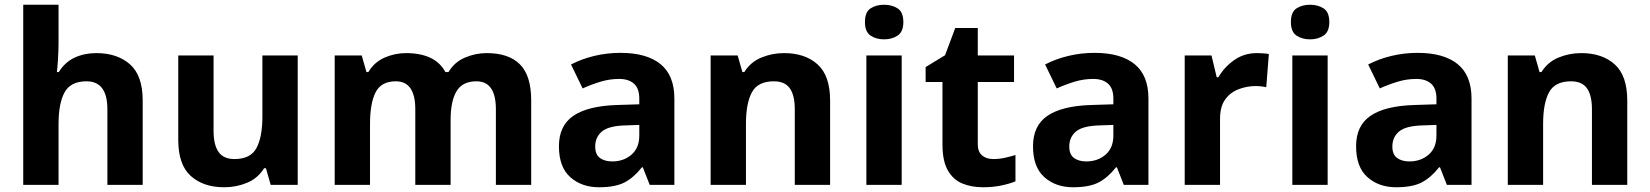

<svg xmlns="http://www.w3.org/2000/svg" viewBox="-20 -780 6960 810"><path d="M227 -605Q227 -565 224.5 -528Q222 -491 220 -476H228Q254 -518 295 -537Q336 -556 386 -556Q475 -556 528.5 -508.5Q582 -461 582 -356V0H433V-319Q433 -437 345 -437Q278 -437 252.5 -390.5Q227 -344 227 -257V0H78V-760H227Z M1236 -546V0H1122L1102 -70H1094Q1068 -28 1022.5 -9Q977 10 926 10Q838 10 785 -37.5Q732 -85 732 -190V-546H881V-227Q881 -169 902 -139Q923 -109 969 -109Q1037 -109 1062 -155.5Q1087 -202 1087 -289V-546Z M2033 -556Q2126 -556 2173.5 -508.5Q2221 -461 2221 -356V0H2072V-319Q2072 -437 1990 -437Q1931 -437 1906 -395Q1881 -353 1881 -274V0H1732V-319Q1732 -437 1650 -437Q1588 -437 1564.5 -390.5Q1541 -344 1541 -257V0H1392V-546H1506L1526 -476H1534Q1559 -518 1602.5 -537Q1646 -556 1693 -556Q1753 -556 1795 -536.5Q1837 -517 1859 -476H1872Q1897 -518 1941.5 -537Q1986 -556 2033 -556Z M2598 -557Q2708 -557 2766.5 -509.5Q2825 -462 2825 -364V0H2721L2692 -74H2688Q2653 -30 2614 -10Q2575 10 2507 10Q2434 10 2386 -32.5Q2338 -75 2338 -163Q2338 -250 2399 -291.5Q2460 -333 2582 -337L2677 -340V-364Q2677 -407 2654.5 -427Q2632 -447 2592 -447Q2552 -447 2514 -435.5Q2476 -424 2438 -407L2389 -508Q2433 -531 2486.5 -544Q2540 -557 2598 -557ZM2619 -251Q2547 -249 2519 -225Q2491 -201 2491 -162Q2491 -128 2511 -113.5Q2531 -99 2563 -99Q2611 -99 2644 -127.5Q2677 -156 2677 -208V-253Z M3288 -556Q3376 -556 3429 -508.5Q3482 -461 3482 -356V0H3333V-319Q3333 -378 3312 -407.5Q3291 -437 3245 -437Q3177 -437 3152 -390.5Q3127 -344 3127 -257V0H2978V-546H3092L3112 -476H3120Q3146 -518 3191.5 -537Q3237 -556 3288 -556Z M3710 -760Q3743 -760 3767 -744.5Q3791 -729 3791 -687Q3791 -646 3767 -630Q3743 -614 3710 -614Q3676 -614 3652.5 -630Q3629 -646 3629 -687Q3629 -729 3652.5 -744.5Q3676 -760 3710 -760ZM3784 -546V0H3635V-546Z M4170 -109Q4195 -109 4218 -114Q4241 -119 4264 -126V-15Q4240 -5 4204.5 2.5Q4169 10 4127 10Q4078 10 4039.5 -6Q4001 -22 3978.5 -61.5Q3956 -101 3956 -171V-434H3885V-497L3967 -547L4010 -662H4105V-546H4258V-434H4105V-171Q4105 -140 4123 -124.5Q4141 -109 4170 -109Z M4598 -557Q4708 -557 4766.5 -509.5Q4825 -462 4825 -364V0H4721L4692 -74H4688Q4653 -30 4614 -10Q4575 10 4507 10Q4434 10 4386 -32.5Q4338 -75 4338 -163Q4338 -250 4399 -291.5Q4460 -333 4582 -337L4677 -340V-364Q4677 -407 4654.5 -427Q4632 -447 4592 -447Q4552 -447 4514 -435.5Q4476 -424 4438 -407L4389 -508Q4433 -531 4486.5 -544Q4540 -557 4598 -557ZM4619 -251Q4547 -249 4519 -225Q4491 -201 4491 -162Q4491 -128 4511 -113.5Q4531 -99 4563 -99Q4611 -99 4644 -127.5Q4677 -156 4677 -208V-253Z M5283 -556Q5294 -556 5309 -555Q5324 -554 5333 -552L5322 -412Q5315 -414 5301.5 -415.5Q5288 -417 5278 -417Q5240 -417 5205 -403.5Q5170 -390 5148.5 -360Q5127 -330 5127 -278V0H4978V-546H5091L5113 -454H5120Q5144 -496 5186 -526Q5228 -556 5283 -556Z M5507 -760Q5540 -760 5564 -744.5Q5588 -729 5588 -687Q5588 -646 5564 -630Q5540 -614 5507 -614Q5473 -614 5449.5 -630Q5426 -646 5426 -687Q5426 -729 5449.5 -744.5Q5473 -760 5507 -760ZM5581 -546V0H5432V-546Z M5961 -557Q6071 -557 6129.5 -509.5Q6188 -462 6188 -364V0H6084L6055 -74H6051Q6016 -30 5977 -10Q5938 10 5870 10Q5797 10 5749 -32.5Q5701 -75 5701 -163Q5701 -250 5762 -291.5Q5823 -333 5945 -337L6040 -340V-364Q6040 -407 6017.5 -427Q5995 -447 5955 -447Q5915 -447 5877 -435.5Q5839 -424 5801 -407L5752 -508Q5796 -531 5849.5 -544Q5903 -557 5961 -557ZM5982 -251Q5910 -249 5882 -225Q5854 -201 5854 -162Q5854 -128 5874 -113.5Q5894 -99 5926 -99Q5974 -99 6007 -127.5Q6040 -156 6040 -208V-253Z M6651 -556Q6739 -556 6792 -508.5Q6845 -461 6845 -356V0H6696V-319Q6696 -378 6675 -407.5Q6654 -437 6608 -437Q6540 -437 6515 -390.5Q6490 -344 6490 -257V0H6341V-546H6455L6475 -476H6483Q6509 -518 6554.5 -537Q6600 -556 6651 -556Z"/></svg>

Font: Noto Sans Bengali
Style: Bold
Weight: 700
Designer: Jelle Bosma - Monotype Design Team
Foundry: Monotype Imaging Inc.
Version: Version 2.003; ttfautohint (v1.8.4.7-5d5b)